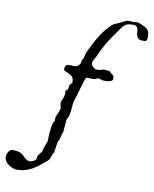

<svg xmlns="http://www.w3.org/2000/svg" viewBox="-305 -800 915 1141"><g transform="rotate(10 152.0 -229.5)"><path d="M-201.7 199.2Q-201.7 192.9 -199.5 184.6Q-197.3 176.3 -192.9 169.4Q-188.5 162.6 -182.4 157.7Q-176.3 152.8 -168.9 152.8Q-154.8 152.8 -138.7 155.3Q-122.6 157.7 -111.3 166.5Q-105 170.4 -99.1 176.3Q-93.3 182.1 -86.9 187.7Q-80.6 193.4 -73.5 197.3Q-66.4 201.2 -57.1 201.2Q-54.2 201.2 -48.6 199.7Q-43 198.2 -37.1 195.6Q-31.2 192.9 -26.4 189.7Q-21.5 186.5 -20 182.6Q-20 180.7 -19.5 176.8Q-19 172.9 -18.3 169.2Q-17.6 165.5 -16.8 162.4Q-16.1 159.2 -15.1 158.2Q-14.6 157.2 -11.5 153.3Q-8.3 149.4 -4.6 144.8Q-1 140.1 2.4 136.2Q5.9 132.3 6.8 130.9L9.3 116.7Q9.8 113.8 12.5 106.2Q15.1 98.6 18.3 90.1Q21.5 81.5 24.4 74Q27.3 66.4 28.3 64V48.3Q28.3 25.9 31 1.2Q33.7 -23.4 37.6 -41.5Q37.6 -43 39.1 -45.9Q40.5 -48.8 42.5 -52Q44.4 -55.2 46.1 -57.6Q47.9 -60.1 48.3 -61V-76.2Q48.8 -85.4 52.2 -93.5Q55.7 -101.6 59.3 -109.6Q63 -117.7 66.2 -126.2Q69.3 -134.8 69.3 -144.5L63.5 -172.4Q63.5 -177.2 65.9 -183.3Q68.4 -189.5 71.3 -196Q74.2 -202.6 76.9 -210Q79.6 -217.3 80.6 -224.6V-249L93.3 -261.2Q93.3 -262.2 94 -266.1Q94.7 -270 95.5 -274.4Q96.2 -278.8 96.9 -282.7Q97.7 -286.6 98.1 -287.1L111.8 -302.2V-308.1Q111.8 -323.2 106.9 -331.8Q102.1 -340.3 93.8 -345.7Q85.4 -351.1 75 -355.2Q64.5 -359.4 53.2 -365.7Q50.8 -368.2 50.3 -371.3Q49.8 -374.5 49.8 -377Q49.8 -385.3 52.2 -390.4Q54.7 -395.5 58.6 -398.2Q62.5 -400.9 67.6 -401.9Q72.8 -402.8 78.6 -402.8L104 -401.9Q111.8 -401.9 117.4 -403.1Q123 -404.3 127 -408.2Q133.3 -413.6 136.2 -417Q139.2 -420.4 140.4 -423.6Q141.6 -426.8 142.1 -431.2Q142.6 -435.5 144 -442.9Q144 -443.4 146.5 -448Q148.9 -452.6 149.9 -453.6Q152.8 -457.5 154.3 -462.4Q155.8 -467.3 156.5 -472.9Q157.2 -478.5 158.4 -484.1Q159.7 -489.7 162.6 -495.1L168.5 -507.8Q179.7 -531.2 192.4 -555.4Q205.1 -579.6 219.7 -602.8Q234.4 -626 251.5 -647Q268.6 -668 289.1 -685.1L318.8 -698.7Q328.1 -701.7 335.4 -706.1Q342.8 -710.4 350.1 -714.1Q357.4 -717.8 365.5 -720.5Q373.5 -723.1 383.8 -723.1L407.2 -720.7Q414.1 -720.7 421.1 -721.9Q428.2 -723.1 433.6 -723.1Q437 -721.7 439.9 -720.7Q442.4 -719.7 444.6 -719Q446.8 -718.3 447.8 -717.8Q460 -713.4 470.7 -708.5Q481.4 -703.6 489.5 -696.5Q497.6 -689.5 502 -679.2Q506.3 -668.9 506.3 -653.8V-645.5Q506.3 -638.7 504.6 -632.1Q502.9 -625.5 496.1 -621.1H480Q462.4 -621.1 454.3 -627.2Q446.3 -633.3 443.1 -642.6Q439.9 -651.9 439.7 -662.8Q439.5 -673.8 437.3 -683.1Q435.1 -692.4 428.7 -698.5Q422.4 -704.6 407.2 -704.6Q391.6 -704.6 378.2 -701.7Q364.7 -698.7 353.5 -687.5Q345.2 -680.7 339.6 -671.4Q334 -662.1 327.1 -653.8Q311 -631.8 297.6 -612.3Q284.2 -592.8 272.5 -573.2Q260.7 -553.7 250 -533Q239.3 -512.2 229 -488.3Q226.1 -481 222.2 -474.9Q218.3 -468.8 214.8 -462.9Q211.4 -457 209.2 -450.7Q207 -444.3 207 -436.5Q207 -426.8 215.3 -418.5Q223.6 -410.2 232.4 -404.8H250.5Q255.9 -404.8 259.8 -405.8Q263.7 -406.7 267.8 -408.2Q272 -409.7 276.4 -410.6Q280.8 -411.6 286.6 -411.6Q288.1 -411.6 292.7 -411.1Q297.4 -410.6 302.7 -410.2Q308.1 -409.7 312.7 -408.9Q317.4 -408.2 318.8 -408.2Q324.7 -399.9 330.1 -396.7Q335.4 -393.6 339.1 -390.6Q342.8 -387.7 345 -382.8Q347.2 -377.9 347.2 -366.7Q347.2 -359.4 341.1 -355.5Q335 -351.6 326.4 -349.6Q317.9 -347.7 308.6 -347.4Q299.3 -347.2 293.5 -347.2Q283.7 -347.2 275.4 -351.1Q267.1 -355 256.8 -355L240.7 -347.2Q231 -345.7 219.7 -345.7Q207.5 -345.7 193.8 -347.2Q192.4 -346.2 190.4 -345.2Q189 -344.2 187.3 -343.3Q185.5 -342.3 184.6 -341.3Q183.6 -340.3 180.7 -331.1Q177.7 -321.8 173.3 -307.9Q168.9 -293.9 164.3 -277.8Q159.7 -261.7 155.3 -246.8Q150.9 -231.9 147.5 -220.7Q144 -209.5 143.1 -206.1Q137.7 -191.4 136.2 -175Q134.8 -158.7 133.3 -142.3Q131.8 -126 128.4 -110.1Q125 -94.2 115.2 -80.1Q115.2 -75.7 114.5 -65.2Q113.8 -54.7 112.5 -43Q111.3 -31.2 110.4 -20.8Q109.4 -10.3 109.4 -5.9Q108.4 -4.4 106.7 1.5Q105 7.3 102.8 14.6Q100.6 22 98.6 29.5Q96.7 37.1 95.7 41.5Q95.2 42.5 94.7 43.9Q94.2 44.9 93.8 45.9Q93.3 46.9 93.3 47.4Q88.4 55.2 86.2 64.7Q84 74.2 82.8 84.5Q81.5 94.7 80.3 104.7Q79.1 114.7 77.1 124Q77.1 125 75.7 127.4Q74.2 129.9 72.8 130.9Q67.4 138.7 64.9 149.4Q62.5 160.2 56.6 169.9Q56.6 169.9 54.7 171.9Q52.7 173.8 50.3 176.3Q47.9 178.7 45.4 180.9Q43 183.1 41.5 184.1Q23.4 199.7 5.4 214.1Q-12.7 228.5 -32.5 239.5Q-52.2 250.5 -74.2 257.1Q-96.2 263.7 -121.6 263.7Q-134.8 263.7 -148.9 258.8Q-163.1 253.9 -174.8 245.1Q-186.5 236.3 -194.1 224.6Q-201.7 212.9 -201.7 199.2Z"/></g></svg>

Font: IM FELL English
Style: Italic
Weight: 400
Italic angle: -18°
Designer: Igino Marini
Foundry: Igino Marini
Version: 3.00